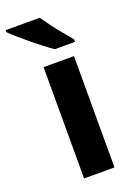

<svg xmlns="http://www.w3.org/2000/svg" viewBox="-175 -825 626 885"><g transform="rotate(-20 138.5 -383.0)"><path d="M227 0H78V-546H227ZM139 -766Q154 -744 174.5 -716.5Q195 -689 216.5 -663.5Q238 -638 254 -619V-606H155Q136 -619 110.5 -638.5Q85 -658 58.5 -680Q32 -702 9 -722Q-14 -742 -28 -756V-766Z"/></g></svg>

Font: Noto Sans Kannada
Style: Bold
Weight: 700
Designer: Jelle Bosma - Monotype Design Team
Foundry: Monotype Imaging Inc.
Version: Version 2.005; ttfautohint (v1.8.4.7-5d5b)